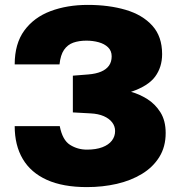

<svg xmlns="http://www.w3.org/2000/svg" viewBox="-20 -753 736 784"><path d="M335 11Q237 11 171.5 -18.5Q106 -48 73 -103.8Q40 -159.5 40 -238H224Q235 -181 266 -161.5Q297 -142 335 -142Q372 -142 397.8 -151.8Q423.5 -161.5 436.8 -178.8Q450 -196 450 -218Q450 -237.5 438 -253.2Q426 -269 403.5 -278.8Q381 -288.5 350 -290L277.5 -294V-444L340.5 -449Q371.5 -451.5 392.8 -460.5Q414 -469.5 425 -485Q436 -500.5 436 -523Q436 -545.5 421.2 -559.8Q406.5 -574 383 -580.5Q359.5 -587 333 -587Q302.5 -587 279.2 -578.8Q256 -570.5 241.5 -549.5Q227 -528.5 223 -490H40Q40 -574.5 79.2 -628.2Q118.5 -682 186.2 -707.5Q254 -733 338.5 -733Q424.5 -733 493.2 -712.8Q562 -692.5 602 -648.2Q642 -604 642 -532Q642 -479 613.5 -440.2Q585 -401.5 515 -378Q548.5 -369 581 -348.8Q613.5 -328.5 635 -294.5Q656.5 -260.5 656.5 -210Q656.5 -153.5 630.5 -111.8Q604.5 -70 559.5 -42.8Q514.5 -15.5 456.8 -2.2Q399 11 335 11Z"/></svg>

Font: Public Sans Thin Black
Style: Regular
Weight: 900
Version: Version 2.001